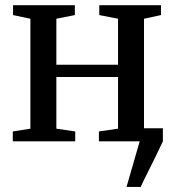

<svg xmlns="http://www.w3.org/2000/svg" viewBox="-20 -558 688 758"><path d="M479.5 180 531.5 0 513 -51.5H623V0Q609 30 593.8 61.2Q578.5 92.5 563.2 122.5Q548 152.5 535.5 180ZM30.5 0V-39L100 -50V-484L31.5 -498.5V-537.5H275.5V-498.5L202.5 -484V-302.5H446V-484L372 -498.5V-537.5H615.5V-498.5L548.5 -484V-50L618 -39V0H370.5V-39L446 -50V-254H202.5V-50L277 -39V0Z"/></svg>

Font: Merriweather 60pt
Style: Regular
Weight: 400
Version: Version 2.100